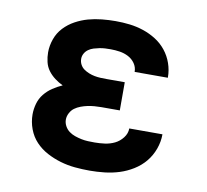

<svg xmlns="http://www.w3.org/2000/svg" viewBox="-65 -599 730 678"><g transform="rotate(10 300.0 -260.0)"><path d="M298 8Q271 8 244.5 5.5Q218 3 192.5 -4.5Q167 -12 143.5 -24.5Q120 -37 102 -56Q84 -75 74.5 -100.5Q65 -126 65 -153Q65 -172 70.5 -191.5Q76 -211 88.5 -226.5Q101 -242 117.5 -253Q134 -264 152 -272Q137 -279 123 -289.5Q109 -300 99 -313.5Q89 -327 85 -344Q81 -361 81 -378Q81 -402 89.5 -426Q98 -450 115 -468Q132 -486 154 -498Q176 -510 199.5 -516.5Q223 -523 248 -525.5Q273 -528 297 -528Q323 -528 348 -525Q373 -522 397 -514Q421 -506 442.5 -492.5Q464 -479 480 -459Q496 -439 504.5 -414.5Q513 -390 513 -365Q513 -364 513 -363.5Q513 -363 513 -363H394Q394 -363 394 -363Q394 -363 394 -363Q394 -380 384.5 -393.5Q375 -407 360.5 -414.5Q346 -422 329.5 -424.5Q313 -427 297 -427Q287 -427 277 -426.5Q267 -426 257 -424Q247 -422 237 -419Q227 -416 218.5 -410Q210 -404 205 -395Q200 -386 200 -376Q200 -376 200 -376Q200 -376 200 -376Q200 -365 205 -355.5Q210 -346 218.5 -340Q227 -334 237 -330Q247 -326 257.5 -324Q268 -322 278.5 -321.5Q289 -321 300 -321H366V-220H300Q288 -220 275.5 -219Q263 -218 251 -215.5Q239 -213 227 -208.5Q215 -204 205.5 -197Q196 -190 190 -178.5Q184 -167 184 -155Q184 -143 190 -132Q196 -121 205.5 -114Q215 -107 226.5 -103Q238 -99 250 -96.5Q262 -94 274 -93.5Q286 -93 298 -93Q316 -93 334.5 -95.5Q353 -98 369.5 -106Q386 -114 398 -129.5Q410 -145 410 -163H529Q529 -163 529 -163Q529 -163 529 -163Q529 -136 519.5 -110Q510 -84 493 -63.5Q476 -43 452.5 -28.5Q429 -14 403.5 -6Q378 2 351 5Q324 8 298 8Z"/></g></svg>

Font: Iosevka SS04 Extended
Style: Bold
Weight: 700
Width: 7
Monospace: yes
Designer: Belleve Invis
Foundry: Belleve Invis
Version: Version 19.0.0; ttfautohint (v1.8.4)